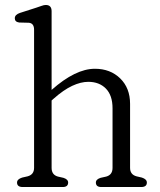

<svg xmlns="http://www.w3.org/2000/svg" viewBox="-20 -752 644 772"><path d="M187.5 -707V-390.5Q283.5 -475.5 361.5 -475.5Q423.5 -475.5 463.2 -436.8Q503 -398 503 -334.5V-77Q503 -50 529 -43L550.5 -38Q570.5 -31.5 570.5 -18Q570.5 0 547.5 0H387.5Q365.5 0 365.5 -18Q365.5 -31 384.5 -37L407 -42Q432.5 -49 432.5 -77V-316.5Q432.5 -368.5 405.8 -395.8Q379 -423 335 -423Q305 -423 270.2 -406.8Q235.5 -390.5 196 -355.5L187.5 -348V-77Q187.5 -49 213 -42L235 -37Q254 -31 254 -18Q254 0 232 0H71.5Q48.5 0 48.5 -18Q48.5 -31.5 69 -38L91 -43Q117 -50 117 -77V-632.5Q117 -658.5 96 -660.5L57 -661.5Q39.5 -664 39.5 -678.5Q39.5 -693 60 -700L125.5 -721Q136.5 -724.5 146.5 -728.2Q156.5 -732 164 -732Q187.5 -732 187.5 -707Z"/></svg>

Font: Fraunces 9pt SuperSoft Light
Style: Regular
Weight: 300
Version: Version 1.000;[b76b70a41]